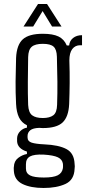

<svg xmlns="http://www.w3.org/2000/svg" viewBox="-20 -775 436 955"><path d="M197 160Q133 160 92.5 140.5Q52 121 49 76Q49 71 48.5 65.5Q48 60 49 55Q50 26 70.5 10.5Q91 -5 114 -9V-21Q67 -36 65 -72V-88Q66 -108 80.5 -122.5Q95 -137 114 -140V-152Q87 -165 74.5 -191Q62 -217 60 -257Q57 -316 57.5 -369.5Q58 -423 60 -487Q63 -552 93.5 -579.5Q124 -607 193 -607Q243 -607 271 -593.5Q299 -580 312 -549H324Q326 -572 343.5 -586Q361 -600 388 -600V-550H379Q354 -550 339.5 -531Q325 -512 325 -474Q327 -416 326.5 -362Q326 -308 324 -257Q321 -194 291.5 -166Q262 -138 193 -138Q188 -138 183.5 -138.5Q179 -139 175 -139Q144 -138 130.5 -127Q117 -116 117 -98V-92Q117 -72 137.5 -65.5Q158 -59 200 -57Q272 -54 310.5 -33.5Q349 -13 351 40Q353 52 351 65Q349 120 305.5 140Q262 160 197 160ZM193 -188Q227 -188 245 -201.5Q263 -215 264 -254Q266 -311 265.5 -368Q265 -425 263 -493Q262 -529 246.5 -543Q231 -557 193 -557Q155 -557 138 -542.5Q121 -528 120 -491Q119 -424 118.5 -368Q118 -312 120 -253Q122 -215 140 -201.5Q158 -188 193 -188ZM198 108Q245 108 267 97Q289 86 293 61Q294 51 293 40Q290 18 268 7.5Q246 -3 197 -6Q150 -8 129.5 3Q109 14 109 42V63Q109 87 129.5 97.5Q150 108 198 108ZM97 -643 169 -755H214L286 -643H239L192 -720L145 -643Z"/></svg>

Font: Big Shoulders Text Light
Style: Regular
Weight: 300
Designer: Patric King
Foundry: XO Type Co
Version: Version 1.000; ttfautohint (v1.8.2)